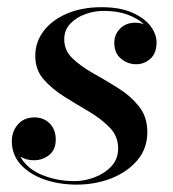

<svg xmlns="http://www.w3.org/2000/svg" viewBox="-20 -490 468 520"><path d="M379 -132Q379 -88 352.2 -56.2Q325.5 -24.5 282 -7.2Q238.5 10 187.5 10Q140 10 100 -4Q60 -18 36 -44.5Q12 -71 12 -108Q12 -134 28.5 -153Q45 -172 73.5 -172Q98.5 -172 114.8 -155.5Q131 -139 131 -112Q131 -84.5 113.2 -70.2Q95.5 -56 72 -56Q50.5 -56 35 -66Q52.5 -33.5 93.2 -16.5Q134 0.5 182 0.5Q209 0.5 236.2 -9.8Q263.5 -20 281.8 -39.8Q300 -59.5 300 -88Q300 -121 277.2 -144.5Q254.5 -168 221 -187.8Q187.5 -207.5 154.2 -228.2Q121 -249 98.2 -275Q75.5 -301 75.5 -338.5Q75.5 -376 98 -405.8Q120.5 -435.5 161 -453Q201.5 -470.5 255 -470.5Q305 -470.5 338.2 -455.8Q371.5 -441 387.8 -419.2Q404 -397.5 404 -375Q404 -345.5 387.2 -330.8Q370.5 -316 349 -316Q326 -316 307.8 -331Q289.5 -346 289.5 -374Q289.5 -396.5 305.2 -412.5Q321 -428.5 346.5 -428.5Q359 -428.5 370 -424Q353.5 -440 325.8 -450.2Q298 -460.5 261 -460.5Q235 -460.5 210.5 -451.5Q186 -442.5 170 -425.5Q154 -408.5 154 -383.5Q154 -353 176.8 -331.5Q199.5 -310 233 -291.2Q266.5 -272.5 300 -251.5Q333.5 -230.5 356.2 -202.2Q379 -174 379 -132Z"/></svg>

Font: Bodoni* 24pt Medium
Style: Italic
Weight: 500
Italic angle: -13°
Version: Version 2.3